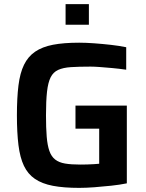

<svg xmlns="http://www.w3.org/2000/svg" viewBox="-20 -903 709 931"><path d="M364 8Q289 8 236.5 -2Q184 -12 149.5 -35.5Q115 -59 96 -99Q77 -139 69.5 -199.5Q62 -260 62 -344Q62 -428 69.5 -488.5Q77 -549 96.5 -589Q116 -629 150.5 -652.5Q185 -676 237 -686Q289 -696 364 -696Q397 -696 437.5 -693Q478 -690 518 -685.5Q558 -681 592 -674V-565Q557 -570 524 -573Q491 -576 464 -578Q437 -580 419 -580Q362 -580 324 -577.5Q286 -575 262 -564Q238 -553 225.5 -528Q213 -503 208 -458.5Q203 -414 203 -344Q203 -282 206.5 -240Q210 -198 219.5 -171Q229 -144 247.5 -129.5Q266 -115 295.5 -110Q325 -105 369 -105Q385 -105 402.5 -105.5Q420 -106 435.5 -107Q451 -108 461 -109V-279H346V-391H595V-14Q561 -7 519 -2.5Q477 2 437 5Q397 8 364 8ZM298 -783V-883H411V-783Z"/></svg>

Font: Saira Thin SemiBold
Style: Regular
Weight: 600
Version: Version 1.101